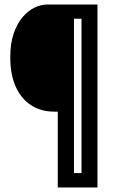

<svg xmlns="http://www.w3.org/2000/svg" viewBox="-20 -680 506 841"><path d="M233 141V-191H217Q159 -191 115.5 -219.5Q72 -248 48.5 -301Q25 -354 25 -429Q25 -490 40 -533.5Q55 -577 79 -605Q103 -633 131 -646.5Q159 -660 186 -660H304V141ZM279 141V78H371V141ZM337 141V-660H407V141ZM275 -598V-660H377V-598Z"/></svg>

Font: Bricolage Grotesque 36pt Condensed
Style: Regular
Weight: 400
Width: 3
Designer: Mathieu Triay
Foundry: Atelier Triay
Version: Version 1.001;gftools[0.9.33.dev8+g029e19f]